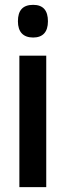

<svg xmlns="http://www.w3.org/2000/svg" viewBox="-20 -773 272 793"><path d="M117 -753C74 -753 54 -730 54 -685C54 -641 76 -618 117 -618C157 -618 178 -641 178 -685C178 -729 159 -753 117 -753ZM171 -543H60V0H171Z"/></svg>

Font: Noto Sans Georgian ExtraCondensed SemiBold
Style: Regular
Weight: 600
Width: 2
Designer: Monotype Design Team, Akaki Razmadze
Foundry: Google LLC
Version: Version 2.005